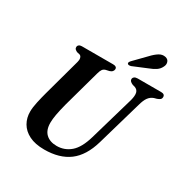

<svg xmlns="http://www.w3.org/2000/svg" viewBox="-205 -1084 1221 1264"><g transform="rotate(30 405.0 -451.5)"><path d="M539 -217.5 637 -556Q646.5 -592.5 641.5 -613.8Q636.5 -635 613.5 -643L597 -647.5Q569.5 -659 570 -675.5Q570 -686 578.8 -693Q587.5 -700 604 -700H782Q810.5 -700 810.5 -678Q810.5 -666 803.2 -659.5Q796 -653 780.5 -647.5L760.5 -642Q737 -633.5 722 -613.2Q707 -593 696 -552L598 -212.5Q564 -95 491.8 -41Q419.5 13 304 13Q235 13 189.5 -9.8Q144 -32.5 121.5 -71.5Q99 -110.5 99.5 -158.5Q99.5 -188.5 109.2 -232.8Q119 -277 129 -313.5L206.5 -596.5Q211.5 -613.5 208.2 -627.2Q205 -641 194 -645.5L171 -651Q159 -657.5 154.2 -662.8Q149.5 -668 150 -677.5Q150 -687 157.8 -693.5Q165.5 -700 179.5 -700H417.5Q446 -700 446 -679.5Q446 -670.5 439.2 -662Q432.5 -653.5 418.5 -649.5L392 -643.5Q377.5 -639 370 -628.2Q362.5 -617.5 356.5 -595.5L278.5 -314Q264.5 -260 258 -223.8Q251.5 -187.5 251.5 -162Q251 -105.5 281 -77Q311 -48.5 363.5 -48.5Q422.5 -48.5 467.5 -87Q512.5 -125.5 539 -217.5ZM592.5 -862.5Q618.5 -890.5 642.2 -905.2Q666 -920 691 -914.5Q712.5 -909.5 718.2 -891.2Q724 -873 714 -854.5Q703.5 -832 683 -818.2Q662.5 -804.5 631.5 -793L525.5 -749Q517.5 -746.5 509.8 -747Q502 -747.5 499 -752.5Q496 -758.5 499.8 -765Q503.5 -771.5 510 -778Z"/></g></svg>

Font: Fraunces 9pt SemiBold
Style: Italic
Weight: 600
Italic angle: -16°
Version: Version 1.000;[b76b70a41]